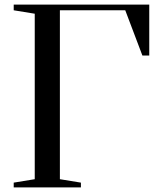

<svg xmlns="http://www.w3.org/2000/svg" viewBox="-20 -820 694 840"><path d="M40 0V-21L132 -36V-760L40 -775V-800H633V-577H603L528 -775H242V-36L334 -21V0Z"/></svg>

Font: Prata
Style: Regular
Weight: 400
Designer: Ivan Petrov
Foundry: Cyreal
Version: Version 2.000